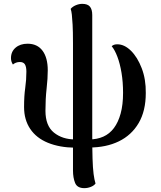

<svg xmlns="http://www.w3.org/2000/svg" viewBox="-20 -752 837 997"><path d="M370 15Q289 14 229 -10.5Q169 -35 137 -82.5Q105 -130 105 -196Q105 -254 111 -295.5Q117 -337 117 -380Q117 -405 109.5 -417.5Q102 -430 83 -430Q72 -430 63 -426.5Q54 -423 47 -417Q37 -432 37 -450Q37 -484 61 -504.5Q85 -525 123 -525Q174 -525 201 -488.5Q228 -452 228 -387Q228 -345 222 -292Q216 -239 216 -177Q216 -99 260 -63.5Q304 -28 370 -28ZM418 225Q381 225 370 198Q359 171 359 133V-527Q359 -590 357 -624.5Q355 -659 353 -676.5Q351 -694 347 -706Q357 -718 374 -725Q391 -732 407 -732Q435 -732 447 -717.5Q459 -703 459 -674V-57Q459 21 460.5 71Q462 121 466 151.5Q470 182 476 201Q468 212 451.5 218.5Q435 225 418 225ZM443 14V-28Q484 -28 516.5 -42.5Q549 -57 571.5 -87Q594 -117 606.5 -162.5Q619 -208 619 -270Q619 -326 611 -374Q603 -422 589.5 -457.5Q576 -493 560 -512Q570 -522 589 -522Q626 -522 660 -488.5Q694 -455 716 -397.5Q738 -340 737 -269Q737 -176 700 -113Q663 -50 597 -18Q531 14 443 14Z"/></svg>

Font: Arima SemiBold
Style: Regular
Weight: 600
Designer: Joana Correia and Natanael Gama
Foundry: NDISCOVER
Version: Version 1.101;gftools[0.9.23]